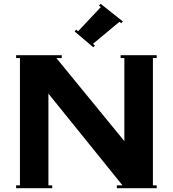

<svg xmlns="http://www.w3.org/2000/svg" viewBox="-20 -991 910 1011"><path d="M380.9 -835 391.1 -826.2 511.2 -954.1 501 -960.9 509.8 -971.2 627 -877.9 618.2 -869.1 608.9 -876 469.2 -759.8 480 -751 471.2 -742.2 373 -825.2ZM64.9 0V-15.1H85V-685.1H64.9V-700.2H305.2V-685.1H276.9L634.8 -248V-685.1H615.2V-700.2H805.2V-685.1H785.2V-15.1H805.2V0H595.2V-15.1H625L234.9 -498V-15.1H254.9V0Z"/></svg>

Font: Copperplate CC
Style: Bold
Weight: 700
Designer: indestructible type*
Foundry: Cowboy Collective
Version: Version 1.000